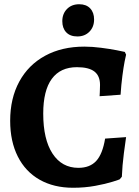

<svg xmlns="http://www.w3.org/2000/svg" viewBox="-20 -874 657 906"><path d="M28 -304Q28 -410 71 -489Q114 -568 193 -611Q272 -654 378 -654Q415 -654 457.5 -648.5Q500 -643 530.5 -637Q561 -631 569 -629L575 -616Q573 -609 568 -583.5Q563 -558 557.5 -516Q552 -474 549 -427L450 -420Q450 -425 451 -439.5Q452 -454 452 -473Q452 -516 425.5 -536.5Q399 -557 343 -557Q265 -557 224.5 -502Q184 -447 184 -338Q184 -216 228 -149Q272 -82 350 -82Q404 -82 434 -114.5Q464 -147 476 -220L575 -227Q572 -209 564.5 -150.5Q557 -92 555 -40L545 -28Q545 -27 511.5 -16.5Q478 -6 429 3Q380 12 325 12Q234 12 167 -26Q100 -64 64 -135.5Q28 -207 28 -304ZM274 -774Q274 -809 296 -831.5Q318 -854 354 -854Q387 -854 405.5 -834.5Q424 -815 424 -782Q424 -747 402 -724.5Q380 -702 345 -702Q311 -702 292.5 -721.5Q274 -741 274 -774Z"/></svg>

Font: Sahitya
Style: Bold
Weight: 700
Designer: Juan Pablo del Peral
Foundry: Juan Pablo del Peral (http://www.huertatipografica.com)
Version: Version 1.001;PS 001.000;hotconv 1.0.70;makeotf.lib2.5.58329